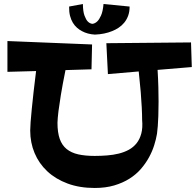

<svg xmlns="http://www.w3.org/2000/svg" viewBox="-20 -915 978 959"><path d="M764.2 -247.1Q759.8 -220.2 750.2 -189.7Q740.7 -159.2 724.1 -128.9Q707.5 -98.6 683.6 -71Q659.7 -43.5 626.5 -22.5Q593.3 -1.5 550.3 11.2Q507.3 23.9 453.1 23.9Q377.4 23.9 317.6 1.7Q257.8 -20.5 216.3 -59.3Q174.8 -98.1 152.8 -150.4Q130.9 -202.6 130.9 -263.2Q130.9 -276.9 132.8 -304.4Q134.8 -332 138.7 -370.6Q142.6 -409.2 147.9 -457.3Q153.3 -505.4 160.2 -560.1L17.1 -556.2V-710L439.9 -692.9L437 -568.8L307.1 -564.9Q292 -490.2 283.9 -440.2Q275.9 -390.1 272 -359.4Q267.6 -323.2 267.1 -301.8Q267.1 -253.4 278.3 -221.4Q289.6 -189.5 312.7 -170.7Q335.9 -151.9 370.8 -144Q405.8 -136.2 453.1 -136.2Q484.4 -136.2 515.1 -138.7Q545.9 -141.1 573.5 -147.9Q601.1 -154.8 623.8 -167.2Q646.5 -179.7 662.4 -199.7Q678.2 -219.7 685.8 -248.3Q693.4 -276.9 689.9 -315.9Q689.9 -342.8 688 -379.4Q686.5 -410.6 682.9 -455.6Q679.2 -500.5 672.9 -558.1L519 -544.9L511.2 -699.2L934.1 -703.1L938 -580.1L767.1 -565.9Q770 -518.6 771 -479Q772 -439.5 772 -407.2Q772 -364.7 770.8 -334.7Q769.5 -304.7 768.1 -285.2Q766.1 -262.2 764.2 -247.1ZM627.4 -882.3Q627.4 -856 619.9 -835.9Q612.3 -815.9 600.1 -801.3Q587.9 -786.6 572.3 -776.4Q556.6 -766.1 540.5 -759.8Q502.4 -744.1 454.1 -742.2Q417.5 -744.1 388.7 -759.8Q376.5 -766.1 364.7 -776.4Q353 -786.6 344 -801.3Q335 -815.9 329.8 -835.9Q324.7 -856 325.2 -882.3L394 -895Q394.5 -857.4 401.9 -837.4Q409.2 -817.4 418 -808.1Q428.2 -797.4 441.4 -795.9Q454.6 -797.4 465.8 -808.1Q475.6 -817.4 484.6 -837.4Q493.7 -857.4 497.1 -895Z"/></svg>

Font: Peralta
Style: Regular
Weight: 400
Designer: Astigmatic (AOETI)
Foundry: Astigmatic (AOETI)
Version: Version 1.000